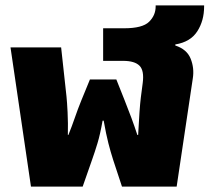

<svg xmlns="http://www.w3.org/2000/svg" viewBox="-20 -693 778 713"><path d="M95 0H287L322 -100Q332 -128 342 -161Q352 -194 361 -245H365Q374 -194 382.5 -161Q391 -128 400 -100L433 0H636L696 -402Q702 -440 688 -475Q674 -510 631 -524V-528Q687 -537 712.5 -576.5Q738 -616 738 -669V-673H558V-669Q558 -636 533.5 -612Q509 -588 441 -588H363V-467H437Q480 -467 498 -449Q516 -431 510 -385L503 -331Q498 -291 493 -192H490Q470 -253 443 -320L412 -398H314L282 -320Q269 -288 258 -256Q247 -224 234 -192H232Q233 -237 231 -276Q229 -315 227 -334L207 -517H19Z"/></svg>

Font: Noto Sans Thai UI Black
Style: Regular
Weight: 900
Designer: Monotype Design Team
Foundry: Monotype Imaging Inc.
Version: Version 1.901